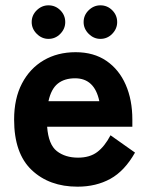

<svg xmlns="http://www.w3.org/2000/svg" viewBox="-20 -690 560 721"><path d="M271 11Q165 11 99 -51.5Q33 -114 33 -241Q33 -320 62.5 -376.5Q92 -433 144 -463.5Q196 -494 264 -494Q332 -494 379.5 -461.5Q427 -429 452 -372Q477 -315 477 -241V-214H157Q162 -147 193.5 -122.5Q225 -98 273 -98Q317 -98 345 -119Q373 -140 395 -182L487 -117Q448 -48 394.5 -18.5Q341 11 271 11ZM162 -310H353Q335 -396 262 -396Q222 -396 197 -376Q172 -356 162 -310ZM162 -544Q137 -544 118 -563Q99 -582 99 -607Q99 -633 118 -651.5Q137 -670 162 -670Q188 -670 206.5 -651.5Q225 -633 225 -607Q225 -582 206.5 -563Q188 -544 162 -544ZM357 -544Q332 -544 313 -563Q294 -582 294 -607Q294 -633 313 -651.5Q332 -670 357 -670Q383 -670 401.5 -651.5Q420 -633 420 -607Q420 -582 401.5 -563Q383 -544 357 -544Z"/></svg>

Font: Zen Kaku Gothic New Black
Style: Regular
Weight: 900
Designer: Yoshimichi Ohira
Foundry: Positype
Version: Version 1.001